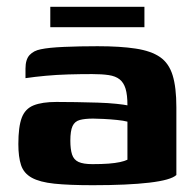

<svg xmlns="http://www.w3.org/2000/svg" viewBox="-20 -540 574 565"><path d="M253 5Q183 5 140 0.5Q97 -4 73.5 -17Q50 -30 42 -54Q34 -78 34 -116Q34 -167 44 -193.5Q54 -220 79 -230Q104 -240 146 -240Q171 -240 203.5 -239.5Q236 -239 267.5 -238Q299 -237 322.5 -234.5Q346 -232 355 -230Q355 -261 349.5 -279Q344 -297 332 -306.5Q320 -316 300 -319Q280 -322 251 -322Q216 -322 181.5 -321Q147 -320 114.5 -317Q82 -314 55 -310V-338Q55 -365 67 -378Q79 -391 100 -395Q123 -400 168.5 -402Q214 -404 267 -404Q334 -404 379.5 -397Q425 -390 451 -372Q477 -354 488 -318.5Q499 -283 499 -224V-25Q483 -10 419.5 -2.5Q356 5 253 5ZM252 -57Q280 -57 299.5 -58.5Q319 -60 333 -63Q347 -66 355 -70V-182Q344 -185 324.5 -187Q305 -189 285 -190Q265 -191 254 -191Q230 -191 215 -187Q200 -183 193.5 -169Q187 -155 187 -126Q187 -101 192 -85.5Q197 -70 211 -63.5Q225 -57 252 -57ZM128 -460V-520H405V-460Z"/></svg>

Font: r_Genos
Style: Bold
Weight: 700
Designer: Robert E. Leuschke
Foundry: Robert E. Leuschke
Version: Version 2.000;June 29, 2024;FontCreator 14.0.0.2814 32-bit